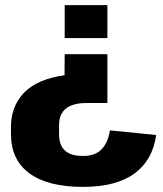

<svg xmlns="http://www.w3.org/2000/svg" viewBox="-20 -560 636 751"><path d="M23 -65Q23 -100 33.5 -131Q44 -162 65.5 -188Q87 -214 121.5 -232.5Q156 -251 205 -261Q254 -271 318 -271L232 -209L233 -348H400V-157H318Q265 -157 238 -135.5Q211 -114 211 -70V-35Q211 -9 220 10Q229 29 249.5 39.5Q270 50 305 50Q352 50 377 24.5Q402 -1 410 -50L591 -32Q577 67 505.5 119Q434 171 304 171Q167 171 95 118Q23 65 23 -35ZM233 -411V-540H400V-411Z"/></svg>

Font: Pathway Extreme SemiCondensed ExtraBold
Style: Regular
Weight: 800
Width: 4
Version: Version 1.001;gftools[0.9.26]